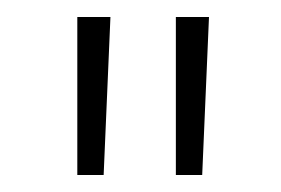

<svg xmlns="http://www.w3.org/2000/svg" viewBox="-20 -703 331 226"><path d="M226 -683 218 -497H187V-683ZM110 -683 102 -497H71V-683Z"/></svg>

Font: Kantumruy Pro ExtraLight
Style: Regular
Weight: 250
Version: Version 1.002